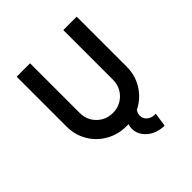

<svg xmlns="http://www.w3.org/2000/svg" viewBox="-178 -635 891 891"><g transform="rotate(-45 267.0 -190.0)"><path d="M70 -186V-513H158V-187Q158 -141 189.5 -109.5Q221 -78 267 -78Q313 -78 344.5 -109.5Q376 -141 376 -187V-513H464V-186Q464 -127 434.5 -80.5Q405 -34 356 -10Q346 4 346 19Q346 38 360 51Q374 64 397 65H405L395 133H386Q337 129 307 101Q277 73 277 36Q277 22 281 10H267Q213 10 167.5 -16Q122 -42 96 -86.5Q70 -131 70 -186Z"/></g></svg>

Font: Lineal
Style: Regular
Weight: 400
Designer: Created by Frank Adebiaye with contributions from Anton Moglia & Ariel Martín Pérez
Created by Frank ADEBIAYE with FontF
Foundry: Velvetyne Type Foundry
Version: Version 2.000